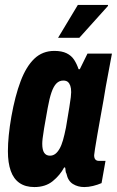

<svg xmlns="http://www.w3.org/2000/svg" viewBox="-20 -745 473 777"><path d="M119 12Q83 12 59 -4.5Q35 -21 23.5 -53.5Q12 -86 12 -133Q12 -163 15.5 -198Q19 -233 26 -273Q41 -357 63.5 -416.5Q86 -476 119 -507.5Q152 -539 200 -539Q230 -539 249.5 -529.5Q269 -520 280 -503Q291 -486 298 -465H303L334 -528H433L408 -394Q405 -373 399 -340Q393 -307 386.5 -270.5Q380 -234 374 -200Q368 -166 364.5 -143Q361 -120 361 -117Q361 -105 366 -99.5Q371 -94 380 -94H407L391 -4Q375 3 356.5 7.5Q338 12 321 12Q295 12 275 -0.5Q255 -13 249 -42Q246 -47 245.5 -53Q245 -59 244 -66L240 -68Q223 -36 193.5 -12Q164 12 119 12ZM182 -115Q194 -115 203.5 -122Q213 -129 221 -143Q229 -157 235 -178Q241 -199 247 -229Q256 -283 260.5 -310.5Q265 -338 266.5 -351.5Q268 -365 268 -372Q268 -388 264.5 -398Q261 -408 254.5 -413.5Q248 -419 236 -419Q220 -419 208.5 -407.5Q197 -396 188.5 -371.5Q180 -347 173 -308Q163 -254 158.5 -226Q154 -198 152.5 -185Q151 -172 151 -163Q151 -138 159 -126.5Q167 -115 182 -115ZM215 -592 295 -725H417V-721L301 -592Z"/></svg>

Font: Archivo ExtraCondensed ExtraBold
Style: Italic
Weight: 800
Width: 2
Italic angle: -10°
Designer: Hector Gatti
Foundry: Omnibus-Type
Version: Version 2.001